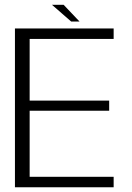

<svg xmlns="http://www.w3.org/2000/svg" viewBox="-20 -796 562 816"><path d="M43.5 0H463V-44.5H106V-325.5H444V-368.5H106V-630.5H463V-675H43.5ZM282.5 -704.5H318L250.5 -775.5H201Z"/></svg>

Font: Anybody UltraCondensed Thin Light
Style: Regular
Weight: 300
Version: Version 1.111